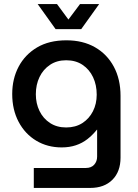

<svg xmlns="http://www.w3.org/2000/svg" viewBox="-20 -720 677 943"><path d="M146 203V105H402Q428 105 442.5 89Q457 73 457 49V-83H456Q434 -56 409 -36.5Q384 -17 352.5 -6.5Q321 4 283 4Q213 4 158 -29Q103 -62 71.5 -121.5Q40 -181 40 -258Q40 -333 71.5 -392.5Q103 -452 162 -487Q221 -522 306 -522Q387 -522 446.5 -488Q506 -454 539 -392.5Q572 -331 572 -249V54Q572 123 532 163Q492 203 423 203ZM305 -94Q351 -94 384.5 -115.5Q418 -137 436.5 -173.5Q455 -210 455 -255Q455 -303 437 -341Q419 -379 385.5 -401.5Q352 -424 305 -424Q259 -424 225.5 -401.5Q192 -379 174 -341.5Q156 -304 156 -257Q156 -212 174 -175Q192 -138 225.5 -116Q259 -94 305 -94ZM253 -577 165 -700H260L316 -624L373 -700H467L379 -577Z"/></svg>

Font: MuseoModerno Thin Medium
Style: Regular
Weight: 500
Version: Version 1.003